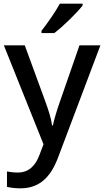

<svg xmlns="http://www.w3.org/2000/svg" viewBox="-20 -786 567 1046"><path d="M430 -756V-766H306C282 -721 235 -655 206 -618V-606H276C324 -642 402 -719 430 -756ZM1 -539 217 0 195 58C174 115 138 154 77 154C54 154 32 151 18 148V232C35 236 59 240 92 240C196 240 257 177 296 73L527 -539H413L307 -234C290 -186 275 -136 268 -102H264C258 -144 244 -186 227 -233L115 -539Z"/></svg>

Font: Noto Sans Bassa Vah Medium
Style: Regular
Weight: 500
Designer: Monotype Design Team
Foundry: Monotype Imaging Inc.
Version: Version 2.002